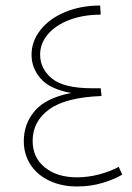

<svg xmlns="http://www.w3.org/2000/svg" viewBox="-20 -662 476 694"><path d="M422 -31Q392 -13 349.5 -0.5Q307 12 258 12Q203 12 159 -8.5Q115 -29 90.5 -66.5Q66 -104 66 -152Q66 -215 106 -261.5Q146 -308 237 -326Q160 -340 127 -378Q94 -416 94 -464Q94 -513 126.5 -554Q159 -595 215.5 -618.5Q272 -642 342 -642L344 -609Q281 -609 231 -590Q181 -571 153 -538Q125 -505 125 -465Q125 -413 168 -378Q211 -343 313 -343H344L347 -315Q217 -310 157.5 -266.5Q98 -223 98 -153Q98 -92 142.5 -56.5Q187 -21 258 -21Q298 -21 338 -31.5Q378 -42 409 -59Z"/></svg>

Font: FiraGO UltraLight
Style: Regular
Weight: 200
Designer: bBox Type
Foundry: bBox Type GmbH
Version: Version 1.001